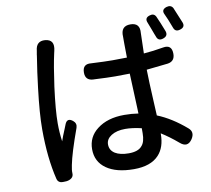

<svg xmlns="http://www.w3.org/2000/svg" viewBox="-90 -917 1166 1059"><g transform="rotate(-10 493.0 -388.0)"><path d="M165 37Q150 32 146 16Q116 -106 116 -267Q116 -355 133 -495Q143 -581 158 -674V-676Q160 -691 162 -699Q167 -753 217 -749Q272 -744 257 -682Q256 -677 254 -669Q239 -603 223 -487Q206 -357 206 -285Q206 -233 213 -183Q220 -205 239 -250Q246 -267 249 -275Q263 -306 292 -283Q312 -267 304 -243Q256 -111 243 -45Q237 -17 238 -1Q238 0 238 1Q239 17 227.5 26.5Q216 36 198 38Q175 40 165 37ZM577 37Q479 37 423.5 -2Q368 -41 368 -111Q368 -180 423 -222Q481 -267 575 -267Q617 -267 654 -261Q654 -271 653 -291Q647 -422 645 -486Q617 -485 563 -485Q524 -485 447 -489Q444 -489 442 -489Q397 -491 397 -535Q397 -584 445 -579Q523 -575 564 -575Q617 -575 645 -576Q645 -605 644 -653Q644 -681 644 -691Q644 -692 644 -693Q640 -753 695 -753Q750 -753 744 -695Q744 -694 744 -693Q743 -663 741 -582Q794 -586 851 -596Q901 -605 901 -552Q901 -510 861 -504Q819 -499 741 -491Q742 -428 748 -313Q751 -258 752 -233Q832 -201 912 -132Q941 -107 918 -71Q889 -27 848 -64Q801 -104 756 -132V-129Q756 -54 717 -12Q672 37 577 37ZM564 -54Q617 -54 638 -80Q658 -101 658 -151V-178Q607 -190 567 -190Q519 -190 489 -171Q459 -152 459 -122Q459 -89 488 -71Q516 -54 564 -54ZM822 -664Q820 -669 816 -679Q810 -697 806 -706Q804 -710 801 -719Q794 -737 791 -745Q778 -774 809 -783Q833 -791 844 -770Q860 -735 880 -683Q890 -655 861 -645Q831 -634 822 -664ZM924 -694Q904 -748 890.5 -775.5Q877 -803 909 -813Q934 -820 945 -800Q946 -798 947 -795Q959 -768 964 -754Q976 -726 981 -713Q991 -686 961 -677Q933 -668 924 -694Z"/></g></svg>

Font: GenSenRounded TW M
Style: Regular
Weight: 500
Version: Version 1.501;PS 1;hotconv 16.6.51;makeotf.lib2.5.65220